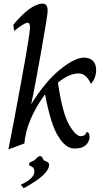

<svg xmlns="http://www.w3.org/2000/svg" viewBox="-20 -794 589 1039"><path d="M25.4 14.6Q50.3 -107.9 95.7 -356.9Q141.1 -606 142.6 -645Q142.6 -670.9 128.4 -670.9Q112.3 -670.9 56.2 -626.5L52.2 -660.2Q147 -774.4 211.9 -774.4Q237.8 -774.4 237.8 -734.4Q237.8 -711.9 200.9 -504.6Q164.1 -297.4 148.4 -229.5Q226.1 -354.5 305.7 -418.5Q385.3 -482.4 436 -482.4Q500.5 -479.5 500.5 -412.1Q498 -367.7 471.7 -339.8Q448.2 -396.5 404.8 -396.5Q355 -396.5 293.5 -347.2Q317.4 -182.1 353.5 -119.6Q389.6 -57.1 416.5 -57.1Q441.9 -57.1 448.7 -79.6Q464.8 -79.6 464.8 -48.3Q454.6 9.8 384.3 9.8Q334 9.8 294.9 -57.1Q256.3 -114.3 223.6 -283.7Q123.5 -146.5 111.8 -17.6ZM107.9 224.6 92.3 205.6Q166 172.4 166 134.3Q166 113.3 151.1 107.4Q136.2 101.6 136.2 94.2Q139.2 84.5 153.3 79.6Q167.5 74.7 176.8 63.2Q186 51.8 197.3 50.8Q207.5 51.8 211.4 63.2Q215.3 74.7 230.5 79.6Q245.6 84.5 245.6 97.7Q245.6 150.9 107.9 224.6Z"/></svg>

Font: Kelvinch
Style: Italic
Weight: 400
Italic angle: -10°
Designer: Paul James Miller
Foundry: High-Logic / Made with FontCreator
Version: Version 3.40;July 22, 2017;FontCreator 11.0.0.2388 64-bit